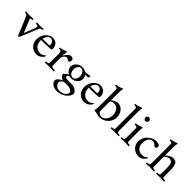

<svg xmlns="http://www.w3.org/2000/svg" viewBox="252 -2052 3637 3637"><g transform="rotate(45 2070.0 -233.5)"><path d="M2 -400.9Q-3.9 -415.5 2 -430.2Q13.2 -429.7 45.7 -427.2Q78.1 -424.8 102.1 -424.8Q124 -424.8 158 -427.2Q191.9 -429.7 202.1 -430.2Q204.1 -425.8 202.9 -413.3Q201.7 -400.9 198.2 -400.9Q191.4 -400.9 181.9 -399.9Q172.4 -398.9 160.6 -394.8Q148.9 -390.6 148.9 -383.8Q148.9 -381.8 149.9 -379.9L259.8 -109.9Q311 -242.7 349.1 -336.9Q355 -351.6 355 -369.1Q355 -383.8 338.9 -392.3Q322.8 -400.9 296.9 -400.9Q293 -400.9 293 -413.8Q293 -426.8 296.9 -430.2Q307.6 -429.7 320.8 -428.2Q334 -426.8 346.9 -425.8Q359.9 -424.8 377.9 -424.8Q399.9 -424.8 429 -427.2Q458 -429.7 471.2 -430.2Q474.1 -425.8 472.4 -413.3Q470.7 -400.9 467.8 -400.9Q461.4 -400.9 450.4 -398.7Q439.5 -396.5 424.8 -388.2Q410.2 -379.9 404.8 -367.2Q313 -147.5 254.9 -5.9Q252.9 -0.5 243.4 5.4Q233.9 11.2 229 11.2Q222.7 11.2 220.2 6.8Q196.8 -48.3 164.1 -130.1Q131.3 -211.9 106.4 -271.5Q81.5 -331.1 57.1 -380.9Q47.9 -400.9 2 -400.9Z M512.7 -200.2Q512.7 -248.5 531 -293.5Q549.3 -338.4 578.1 -369.6Q606.9 -400.9 641.8 -419.4Q676.8 -438 709.5 -438Q743.7 -438 771 -427.5Q798.3 -417 814.5 -401.6Q830.6 -386.2 841.3 -366.9Q852.1 -347.7 856 -331.5Q859.9 -315.4 859.9 -301.8Q859.9 -278.8 854.5 -267.1Q849.1 -255.4 835.4 -254.9Q815.4 -253.4 706.1 -250.7Q596.7 -248 583.5 -248V-241.2Q583.5 -153.3 630.6 -104.7Q677.7 -56.2 746.6 -56.2Q782.7 -56.2 811.8 -73.5Q840.8 -90.8 856.4 -108.9Q856.9 -108.9 858.9 -107.2Q860.8 -105.5 862.8 -102.1Q864.7 -98.6 864.7 -95.2Q864.7 -86.9 858.9 -77.1Q851.1 -64.5 839.1 -51.5Q827.1 -38.6 809.1 -24.2Q791 -9.8 765.6 -1Q740.2 7.8 712.9 7.8Q625 7.8 568.8 -51.5Q512.7 -110.8 512.7 -200.2ZM588.9 -285.2H751.5Q774.4 -285.2 774.4 -308.1Q774.4 -317.4 772 -328.9Q769.5 -340.3 763.2 -353.5Q756.8 -366.7 748 -377.2Q739.3 -387.7 724.9 -394.8Q710.4 -401.9 692.9 -401.9Q675.8 -401.9 660.6 -395.5Q645.5 -389.2 635 -378.7Q624.5 -368.2 616 -356Q607.4 -343.8 602.3 -331.3Q597.2 -318.8 594 -308.3Q590.8 -297.9 589.6 -291.5Q588.4 -285.2 588.9 -285.2Z M936.5 -372.1Q934.6 -374 934.3 -384Q934.1 -394 936.5 -397.9Q1020.5 -409.2 1079.1 -439.9Q1082.5 -439.9 1086.4 -433.8Q1090.3 -427.7 1090.3 -423.8Q1089.4 -418 1086.4 -378.9Q1083.5 -339.8 1083.5 -332Q1083.5 -330.1 1084.2 -329.6Q1085 -329.1 1085.9 -329.3Q1086.9 -329.6 1087.4 -330.1Q1105 -367.2 1139.9 -402.1Q1174.8 -437 1205.6 -437Q1224.6 -437 1241.9 -428.7Q1259.3 -420.4 1266.1 -408.2Q1270.5 -395 1270.5 -380.9Q1270.5 -356.4 1259 -342.8Q1247.6 -329.1 1237.3 -329.1Q1225.6 -329.1 1207.5 -342.8Q1183.6 -359.9 1163.6 -359.9Q1134.8 -359.9 1109.1 -325.7Q1083.5 -291.5 1083.5 -270V-116.2Q1083.5 -58.1 1088.4 -42Q1090.3 -34.7 1123.5 -30.3Q1156.7 -25.9 1174.3 -25.9Q1177.2 -22 1177.5 -11.5Q1177.7 -1 1174.3 2.9Q1071.8 -2 1050.3 -2Q1041 -2 938.5 2.9Q935.1 -1 935.3 -11.5Q935.5 -22 938.5 -25.9Q953.1 -25.9 976.3 -30.3Q999.5 -34.7 1001.5 -42Q1006.3 -58.1 1006.3 -116.2V-301.8Q1006.3 -341.8 1001.5 -354Q998.5 -361.8 982.4 -366.2Q966.3 -370.6 955.6 -371.3Q944.8 -372.1 936.5 -372.1Z M1308.1 105Q1308.1 89.4 1319.3 73Q1330.6 56.6 1348.6 42.5Q1366.7 28.3 1382.6 18.6Q1398.4 8.8 1414.1 1Q1382.3 -9.3 1357.2 -33.4Q1332 -57.6 1332 -91.8Q1343.8 -105.5 1372.3 -127.4Q1400.9 -149.4 1418 -160.2Q1381.3 -180.2 1358.2 -215.8Q1335 -251.5 1335 -288.1Q1335 -348.6 1384.3 -393.8Q1433.6 -439 1504.4 -439Q1522 -439 1539.1 -435.5Q1556.2 -432.1 1566.7 -428.2Q1577.1 -424.3 1595.2 -417Q1608.9 -411.6 1618.2 -410.2L1725.1 -424.8Q1735.4 -421.9 1735.4 -415Q1735.4 -408.7 1727.1 -393.3Q1718.8 -377.9 1711.9 -374L1646 -377.9Q1642.1 -377.9 1642.1 -375Q1648.9 -368.2 1659.4 -341.1Q1669.9 -314 1669.9 -284.2Q1669.9 -229.5 1620.1 -183.3Q1570.3 -137.2 1501 -137.2Q1488.3 -137.2 1470.5 -140.1Q1452.6 -143.1 1445.3 -146Q1430.7 -138.2 1419.4 -125.7Q1408.2 -113.3 1408.2 -102.1Q1408.2 -92.3 1424.8 -79.6Q1441.4 -66.9 1468.3 -66.9H1585.9Q1646 -66.9 1693.6 -35.2Q1741.2 -3.4 1741.2 38.1Q1741.2 68.4 1719.7 102.1Q1698.2 135.7 1663.6 163.1Q1628.9 190.4 1580.1 208.5Q1531.2 226.6 1481 227.1Q1438.5 227.5 1400.1 214.6Q1361.8 201.7 1335 172.9Q1308.1 144 1308.1 105ZM1387.2 76.2Q1387.2 126 1422.9 157Q1458.5 188 1521 188Q1555.2 188 1590.3 173.1Q1625.5 158.2 1648.9 132.8Q1672.4 107.4 1672.4 81.1Q1672.4 54.2 1638.4 29.1Q1604.5 3.9 1540 3.9Q1456.1 3.9 1447.3 8.8Q1424.8 21.5 1406 40Q1387.2 58.6 1387.2 76.2ZM1412.1 -292Q1412.1 -242.7 1438.5 -204.8Q1464.8 -167 1508.3 -167Q1547.4 -167 1570.3 -201.4Q1593.3 -235.8 1593.3 -280.8Q1593.3 -313 1583.3 -341.6Q1573.2 -370.1 1551.3 -389.6Q1529.3 -409.2 1500 -409.2Q1459.5 -409.2 1435.8 -373.8Q1412.1 -338.4 1412.1 -292Z M1791 -200.2Q1791 -248.5 1809.3 -293.5Q1827.6 -338.4 1856.4 -369.6Q1885.3 -400.9 1920.2 -419.4Q1955.1 -438 1987.8 -438Q2022 -438 2049.3 -427.5Q2076.7 -417 2092.8 -401.6Q2108.9 -386.2 2119.6 -366.9Q2130.4 -347.7 2134.3 -331.5Q2138.2 -315.4 2138.2 -301.8Q2138.2 -278.8 2132.8 -267.1Q2127.4 -255.4 2113.8 -254.9Q2093.8 -253.4 1984.4 -250.7Q1875 -248 1861.8 -248V-241.2Q1861.8 -153.3 1908.9 -104.7Q1956.1 -56.2 2024.9 -56.2Q2061 -56.2 2090.1 -73.5Q2119.1 -90.8 2134.8 -108.9Q2135.3 -108.9 2137.2 -107.2Q2139.2 -105.5 2141.1 -102.1Q2143.1 -98.6 2143.1 -95.2Q2143.1 -86.9 2137.2 -77.1Q2129.4 -64.5 2117.4 -51.5Q2105.5 -38.6 2087.4 -24.2Q2069.3 -9.8 2043.9 -1Q2018.6 7.8 1991.2 7.8Q1903.3 7.8 1847.2 -51.5Q1791 -110.8 1791 -200.2ZM1867.2 -285.2H2029.8Q2052.7 -285.2 2052.7 -308.1Q2052.7 -317.4 2050.3 -328.9Q2047.9 -340.3 2041.5 -353.5Q2035.2 -366.7 2026.4 -377.2Q2017.6 -387.7 2003.2 -394.8Q1988.8 -401.9 1971.2 -401.9Q1954.1 -401.9 1939 -395.5Q1923.8 -389.2 1913.3 -378.7Q1902.8 -368.2 1894.3 -356Q1885.7 -343.8 1880.6 -331.3Q1875.5 -318.8 1872.3 -308.3Q1869.1 -297.9 1867.9 -291.5Q1866.7 -285.2 1867.2 -285.2Z M2185.5 -627.9Q2185.1 -627.9 2184.6 -634.3Q2184.1 -640.6 2184.3 -647Q2184.6 -653.3 2186.5 -653.8Q2255.4 -660.6 2328.6 -693.8Q2332.5 -693.8 2336.2 -688.5Q2339.8 -683.1 2339.8 -678.2Q2328.6 -646 2328.6 -590.8V-394Q2328.6 -391.1 2328.6 -389.6Q2328.6 -388.2 2329.3 -385.3Q2330.1 -382.3 2331.1 -382.6Q2332 -382.8 2334.5 -383.8Q2354.5 -398.9 2392.8 -418.5Q2431.2 -438 2455.6 -438Q2498.5 -438 2534.4 -418.9Q2570.3 -399.9 2592.5 -369.4Q2614.7 -338.9 2626.7 -303.5Q2638.7 -268.1 2638.7 -232.9Q2638.7 -184.6 2619.9 -140.4Q2601.1 -96.2 2568.6 -63.7Q2536.1 -31.2 2490 -12.2Q2443.8 6.8 2391.6 6.8Q2370.1 6.8 2317.9 -7.8Q2314.9 -8.8 2307.4 -11Q2299.8 -13.2 2296.1 -13.9Q2292.5 -14.6 2285.9 -15.9Q2279.3 -17.1 2274.7 -17.3Q2270 -17.6 2263.9 -16.8Q2257.8 -16.1 2252.4 -14.2Q2249 -14.2 2244.4 -22.9Q2239.7 -31.7 2239.7 -36.1Q2251.5 -63 2251.5 -109.9V-558.1Q2251.5 -597.7 2246.6 -609.9Q2239.3 -627.9 2185.5 -627.9ZM2328.6 -98.1Q2328.6 -67.4 2357.7 -47.1Q2386.7 -26.9 2421.9 -26.9Q2456.5 -26.9 2487.5 -51.8Q2518.6 -76.7 2536.6 -115.2Q2554.7 -153.8 2554.7 -193.8Q2554.7 -280.3 2514.9 -329.6Q2475.1 -378.9 2407.7 -378.9Q2389.6 -378.9 2365.5 -369.4Q2341.3 -359.9 2333.5 -352.1Q2328.6 -347.2 2328.6 -340.8Z M2699.2 2.9Q2695.8 -1 2696 -11.5Q2696.3 -22 2699.2 -25.9Q2713.9 -25.9 2737.1 -30.3Q2760.3 -34.7 2762.2 -42Q2767.1 -58.1 2767.1 -116.2V-558.1Q2767.1 -597.7 2762.2 -609.9Q2754.9 -627.9 2701.2 -627.9Q2700.7 -627.9 2700.2 -634.3Q2699.7 -640.6 2700 -647Q2700.2 -653.3 2702.1 -653.8Q2771 -660.6 2844.2 -693.8Q2847.7 -693.8 2851.3 -688.7Q2855 -683.6 2855 -678.2Q2844.2 -646 2844.2 -590.8V-116.2Q2844.2 -58.1 2849.1 -42Q2851.1 -34.7 2874.3 -30.3Q2897.5 -25.9 2912.1 -25.9Q2915 -22 2915.3 -11.5Q2915.5 -1 2912.1 2.9Q2809.6 -2 2805.2 -2Q2787.6 -2 2771.5 -1.2Q2755.4 -0.5 2734.4 1Q2713.4 2.4 2699.2 2.9Z M2967.3 -372.1Q2965.3 -374 2965.1 -384Q2964.8 -394 2967.3 -397.9Q3051.3 -409.2 3109.9 -439.9Q3113.3 -439.9 3117.2 -433.8Q3121.1 -427.7 3121.1 -423.8Q3114.3 -376 3114.3 -357.9V-116.2Q3114.3 -58.1 3119.1 -42Q3121.1 -34.7 3144.3 -30.3Q3167.5 -25.9 3182.1 -25.9Q3185.1 -22 3185.3 -11.5Q3185.5 -1 3182.1 2.9Q3079.6 -2 3075.2 -2Q3057.6 -2 3041.5 -1.2Q3025.4 -0.5 3004.4 1Q2983.4 2.4 2969.2 2.9Q2965.8 -1 2966.1 -11.5Q2966.3 -22 2969.2 -25.9Q2983.9 -25.9 3007.1 -30.3Q3030.3 -34.7 3032.2 -42Q3037.1 -58.1 3037.1 -116.2V-301.8Q3037.1 -341.8 3032.2 -354Q3029.3 -361.8 3013.2 -366.2Q2997.1 -370.6 2986.3 -371.3Q2975.6 -372.1 2967.3 -372.1ZM3032.5 -573.5Q3018.1 -587.9 3018.1 -608.9Q3018.1 -629.9 3032.5 -644.5Q3046.9 -659.2 3067.9 -659.2Q3088.9 -659.2 3103.5 -644.5Q3118.2 -629.9 3118.2 -608.9Q3118.2 -587.9 3103.5 -573.5Q3088.9 -559.1 3067.9 -559.1Q3046.9 -559.1 3032.5 -573.5Z M3241.7 -193.8Q3241.7 -235.8 3256.8 -274.9Q3272 -314 3297.4 -343Q3322.8 -372.1 3354.2 -393.8Q3385.7 -415.5 3419.7 -426.8Q3453.6 -438 3484.9 -438Q3539.1 -438 3574.7 -414.1Q3577.6 -411.1 3581.1 -402.1Q3584.5 -393.1 3584.5 -386.2Q3584.5 -361.3 3573.2 -349.6Q3562 -337.9 3546.9 -337.9Q3537.1 -337.9 3526.9 -344.2Q3516.6 -350.6 3505.4 -361.1Q3494.1 -371.6 3488.8 -375Q3472.2 -386.2 3461.2 -390.1Q3450.2 -394 3431.6 -394Q3388.7 -394 3354.2 -347.9Q3319.8 -301.8 3319.8 -227.1Q3319.8 -143.1 3364.7 -100.6Q3409.7 -58.1 3481.4 -58.1Q3517.6 -58.1 3544.7 -74.5Q3571.8 -90.8 3587.4 -108.9Q3587.9 -108.9 3589.8 -107.2Q3591.8 -105.5 3593.8 -102.1Q3595.7 -98.6 3595.7 -95.2Q3595.7 -86.9 3589.8 -77.1Q3582 -64.5 3570.1 -51.5Q3558.1 -38.6 3540 -24.2Q3522 -9.8 3496.6 -1Q3471.2 7.8 3443.8 7.8Q3385.3 7.8 3338.4 -21Q3291.5 -49.8 3266.6 -95.7Q3241.7 -141.6 3241.7 -193.8Z M3646.5 2.9Q3643.1 -1 3643.3 -11.5Q3643.6 -22 3646.5 -25.9Q3661.1 -25.9 3684.3 -30.3Q3707.5 -34.7 3709.5 -42Q3714.4 -58.1 3714.4 -116.2V-558.1Q3714.4 -597.7 3709.5 -609.9Q3702.1 -627.9 3648.4 -627.9Q3647.9 -627.9 3647.5 -634.3Q3647 -640.6 3647.2 -647Q3647.5 -653.3 3649.4 -653.8Q3718.3 -660.6 3791.5 -693.8Q3794.9 -693.8 3798.6 -688.7Q3802.2 -683.6 3802.2 -678.2Q3791.5 -646 3791.5 -590.8V-365.2Q3791.5 -362.8 3794.4 -362.8Q3794.9 -362.8 3797.4 -365.2Q3817.4 -387.2 3859.1 -412.6Q3900.9 -438 3932.6 -438Q3972.7 -438 3998.3 -425.8Q4023.9 -413.6 4037.6 -385.7Q4051.3 -357.9 4056.4 -321Q4061.5 -284.2 4061.5 -226.1V-116.2Q4061.5 -58.1 4066.4 -42Q4068.4 -34.7 4091.6 -30.3Q4114.7 -25.9 4129.4 -25.9Q4132.3 -22 4132.6 -11.5Q4132.8 -1 4129.4 2.9Q4026.9 -2 4022.5 -2Q4004.9 -2 3988.8 -1.2Q3972.7 -0.5 3951.7 1Q3930.7 2.4 3916.5 2.9Q3913.1 -1 3913.3 -11.5Q3913.6 -22 3916.5 -25.9Q3931.2 -25.9 3954.3 -30.3Q3977.5 -34.7 3979.5 -42Q3984.4 -58.1 3984.4 -116.2V-215.8Q3984.4 -310.5 3964.4 -345.2Q3944.3 -379.9 3886.7 -379.9Q3861.8 -379.9 3826.7 -356.7Q3791.5 -333.5 3791.5 -325.2V-116.2Q3791.5 -58.1 3796.4 -42Q3798.3 -34.7 3821.5 -30.3Q3844.7 -25.9 3859.4 -25.9Q3862.3 -22 3862.5 -11.5Q3862.8 -1 3859.4 2.9Q3756.8 -2 3752.4 -2Q3734.9 -2 3718.8 -1.2Q3702.6 -0.5 3681.6 1Q3660.6 2.4 3646.5 2.9Z"/></g></svg>

Font: Crimson
Style: Roman
Weight: 400
Version: Version 0.8